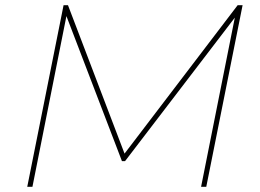

<svg xmlns="http://www.w3.org/2000/svg" viewBox="-20 -720 1004 740"><path d="M85 0 225 -700H242L460 -128L896 -700H915L775 0H755L885 -652L462 -99H450L236 -658L105 0Z"/></svg>

Font: Montserrat Thin
Style: Italic
Weight: 100
Italic angle: -11.3°
Designer: Julieta Ulanovsky
Foundry: Julieta Ulanovsky
Version: Version 9.000; ttfautohint (v1.8.4.7-5d5b)